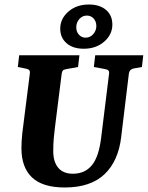

<svg xmlns="http://www.w3.org/2000/svg" viewBox="-20 -818 655 851"><path d="M267 13Q169 13 122 -31.5Q75 -76 75 -161Q75 -176 76 -193.5Q77 -211 79 -229L112 -490Q114 -502 109.5 -507Q105 -512 94 -514L59 -521L65 -573H332L326 -521L276 -512Q269 -511 262 -508Q255 -505 253 -488L223 -249Q220 -227 218 -202Q216 -177 216 -148Q216 -101 238 -74.5Q260 -48 303 -48Q330 -48 351 -57.5Q372 -67 387.5 -86Q403 -105 413 -135Q423 -165 428 -205L463 -488Q465 -500 461 -505Q457 -510 445 -512L396 -521L402 -573H615L609 -521L575 -515Q567 -514 560 -509Q553 -504 551 -490L517 -210Q511 -158 492.5 -116.5Q474 -75 443.5 -46Q413 -17 369 -2Q325 13 267 13ZM351 -602Q303 -602 275 -626.5Q247 -651 247 -691Q247 -735 283 -766.5Q319 -798 374 -798Q422 -798 450 -774Q478 -750 478 -709Q478 -665 442 -633.5Q406 -602 351 -602ZM359 -651Q380 -651 393.5 -667Q407 -683 407 -702Q407 -723 395 -736Q383 -749 365 -749Q345 -749 331.5 -733.5Q318 -718 318 -697Q318 -677 330 -664Q342 -651 359 -651Z"/></svg>

Font: Yrsa
Style: Bold Italic
Weight: 700
Italic angle: -7.10001°
Version: Version 2.004